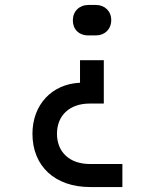

<svg xmlns="http://www.w3.org/2000/svg" viewBox="-20 -575 640 775"><path d="M337 -432H367C403 -432 429 -457 429 -494C429 -530 403 -555 367 -555H337C300 -555 274 -529 274 -493C274 -457 298 -432 337 -432ZM344 180H474V87H343C261 87 210 39 210 -35C210 -109 261 -157 342 -157H399V-332H303V-241C189 -236 111 -152 111 -35C111 96 202 180 344 180Z"/></svg>

Font: JetBrains Mono Medium
Style: Regular
Weight: 436
Monospace: yes
Designer: Philipp Nurullin, Konstantin Bulenkov
Foundry: JetBrains
Version: Version 2.305